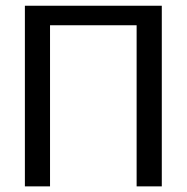

<svg xmlns="http://www.w3.org/2000/svg" viewBox="-20 -662 663 682"><path d="M554.7 0H465.3V-572.3H157.7V0H68.4V-641.6H554.7Z"/></svg>

Font: Carlito
Style: Regular
Weight: 400
Designer: Lukasz Dziedzic
Foundry: tyPoland Lukasz Dziedzic
Version: Version 1.103; Beta1; all basic design good, some composites